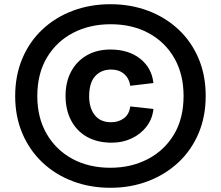

<svg xmlns="http://www.w3.org/2000/svg" viewBox="-20 -820 1048 911"><path d="M504 71Q408 71 325.5 40Q243 9 181.5 -49Q120 -107 86 -187Q52 -267 52 -364Q52 -462 86 -542.5Q120 -623 181.5 -680.5Q243 -738 325.5 -769Q408 -800 504 -800Q600 -800 682.5 -769Q765 -738 826.5 -680.5Q888 -623 922 -543Q956 -463 956 -365Q956 -267 922 -187Q888 -107 826.5 -49.5Q765 8 682.5 39.5Q600 71 504 71ZM504 -24Q602 -24 681 -65Q760 -106 805.5 -182Q851 -258 851 -365Q851 -467 807.5 -543.5Q764 -620 686 -662.5Q608 -705 505 -705Q406 -705 327.5 -664.5Q249 -624 203 -547.5Q157 -471 157 -364Q157 -262 201 -185.5Q245 -109 323 -66.5Q401 -24 504 -24ZM510 -143Q442 -143 393 -170.5Q344 -198 317.5 -248.5Q291 -299 291 -365Q291 -431 317.5 -480.5Q344 -530 392 -557.5Q440 -585 504 -585Q590 -585 645 -541.5Q700 -498 708 -426L598 -413Q593 -448 569 -469Q545 -490 507 -490Q460 -490 431.5 -458.5Q403 -427 403 -363Q403 -308 429.5 -274Q456 -240 507 -240Q542 -240 567.5 -258.5Q593 -277 598 -315L708 -303Q703 -255 675 -219Q647 -183 604 -163Q561 -143 510 -143Z"/></svg>

Font: BDO Grotesk
Style: Bold
Weight: 700
Designer: Deni Anggara
Foundry: Lokal Container
Version: Version 2.000